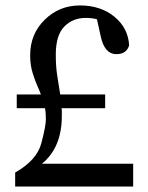

<svg xmlns="http://www.w3.org/2000/svg" viewBox="-20 -679 539 699"><path d="M205.1 -256.8Q205.1 -142.1 132.8 -83H464.8V0H35.2V-50.8Q114.3 -95.7 130.6 -158Q147 -220.2 147 -244.1Q147 -268.1 144 -285.2H41V-335H128.9Q123 -351.1 116 -366.5Q108.9 -381.8 99.4 -411.4Q89.8 -440.9 89.8 -478Q89.8 -555.2 142.8 -607.2Q195.8 -659.2 271 -659.2Q346.2 -659.2 396.2 -618.4Q446.3 -577.6 450.2 -514.2Q440.9 -481.9 403.8 -481.9Q359.9 -481.9 346.2 -548.8L333 -608.9Q314.5 -613.8 292 -613.8Q245.1 -613.8 214.1 -582.3Q183.1 -550.8 183.1 -480Q183.1 -436 188.5 -403.1Q193.8 -370.1 199.2 -335H362.8V-285.2H204.1Q205.1 -278.3 205.1 -276.4Z"/></svg>

Font: SourceSerifPro-Regular
Style: Regular
Weight: 400
Designer: Frank Grießhammer
Foundry: Adobe Systems Incorporated
Version: Version 1.014;PS Version 1.0;hotconv 1.0.73;makeotf.lib2.5.5